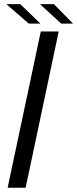

<svg xmlns="http://www.w3.org/2000/svg" viewBox="-20 -886 364 906"><path d="M16 0 172.5 -737.5H257L101 0ZM324.5 -774.5H269L168.5 -866.5H234.5ZM171 -774.5H116L10 -866.5H75.5Z"/></svg>

Font: Epilogue
Style: Italic
Weight: 400
Italic angle: -12°
Designer: Tyler Finck
Foundry: Etcetera Type Co
Version: Version 2.112